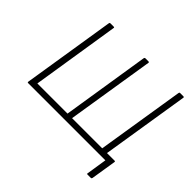

<svg xmlns="http://www.w3.org/2000/svg" viewBox="-182 -879 1252 1252"><g transform="rotate(45 443.5 -253.5)"><path d="M767 148Q760 148 762 141L784 0H71Q65 0 66 -7L168 -648Q169 -655 175 -655H206Q214 -655 212 -648L116 -41H394L490 -648Q492 -655 497 -655H527Q534 -655 533 -648L436 -41H714L811 -648Q812 -655 818 -655H849Q856 -655 855 -648L758 -41H828Q835 -41 834 -34L806 141Q804 148 798 148Z"/></g></svg>

Font: Sofia Sans ExtraLight
Style: Italic
Weight: 250
Italic angle: -9°
Version: Version 4.100-B